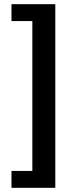

<svg xmlns="http://www.w3.org/2000/svg" viewBox="-20 -734 365 920"><path d="M245 -714V166H35V85H135V-633H35V-714Z"/></svg>

Font: Bree Serif
Style: Regular
Weight: 400
Designer: Veronika Burian, Jos Scaglione
Foundry: TypeTogether
Version: Version 1.001